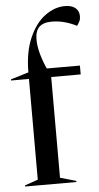

<svg xmlns="http://www.w3.org/2000/svg" viewBox="-57 -808 436 843"><g transform="rotate(-5 161.0 -387.0)"><path d="M19 -5 77 -25V-469H-2V-474L77 -498Q77 -586 104 -648.5Q131 -711 173.5 -742.5Q216 -774 262 -774Q292 -774 308 -760.5Q324 -747 324 -724Q324 -711 319.5 -702Q315 -693 308 -683Q252 -711 199 -711Q161 -711 143 -693.5Q125 -676 125 -639Q125 -608 135 -573Q145 -538 159 -508H305V-469H175V-25L245 -5V0H19Z"/></g></svg>

Font: Nyght Serif
Style: Regular
Weight: 400
Designer: Maksym Kobuzan
Version: Version 0.410